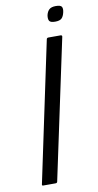

<svg xmlns="http://www.w3.org/2000/svg" viewBox="-92 -851 453 892"><g transform="rotate(-10 135.0 -405.5)"><path d="M104 -7Q103 0 95 0H37Q30 0 32 -7L171 -665Q172 -673 180 -673H238Q241 -673 243 -671Q245 -669 244 -665ZM268 -776Q264 -758 255 -749Q246 -740 224 -740Q202 -740 196.5 -749Q191 -758 194 -776Q198 -793 208 -802Q218 -811 239 -811Q262 -811 267 -802Q272 -793 268 -776Z"/></g></svg>

Font: Glory
Style: Italic
Weight: 400
Italic angle: -12°
Designer: Robert Leuschke
Foundry: Robert Leuschke
Version: Version 1.011